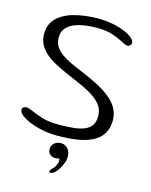

<svg xmlns="http://www.w3.org/2000/svg" viewBox="-125 -706 792 1008"><g transform="rotate(15 271.0 -202.0)"><path d="M232 24Q188 24 149 15.8Q110 7.5 80 -5Q50 -17.5 33 -31.8Q16 -46 16 -58Q16 -65.5 19 -69.8Q22 -74 28 -76Q34 -78 40.5 -78Q51.5 -78 75 -67Q98.5 -56 135 -45Q171.5 -34 222 -34Q271 -34 307 -38Q343 -42 367 -52.8Q391 -63.5 402.5 -82.2Q414 -101 414 -131Q414 -160 400 -182.2Q386 -204.5 361 -223Q336 -241.5 302.5 -257.5Q269 -273.5 230 -290Q187 -308 150 -326.2Q113 -344.5 85.5 -365.8Q58 -387 42.8 -413.8Q27.5 -440.5 27.5 -476.5Q27.5 -512.5 43.5 -538.5Q59.5 -564.5 86.8 -581.8Q114 -599 147.2 -608.5Q180.5 -618 215 -622Q249.5 -626 279 -626Q324 -626 361.8 -618.5Q399.5 -611 427.5 -599.2Q455.5 -587.5 470.8 -574Q486 -560.5 486 -548.5Q486 -542.5 483 -537.8Q480 -533 475.2 -530.5Q470.5 -528 464 -528Q454.5 -528 433 -540.2Q411.5 -552.5 375.8 -564.8Q340 -577 287.5 -577Q255 -577 223 -572.5Q191 -568 164.5 -556.8Q138 -545.5 122.2 -526Q106.5 -506.5 106.5 -476.5Q106.5 -449 119.2 -428.5Q132 -408 154.5 -391.8Q177 -375.5 207.5 -361.2Q238 -347 273.5 -332.5Q320 -313.5 360 -292.8Q400 -272 430.2 -248Q460.5 -224 477.2 -194.5Q494 -165 494 -129Q494 -85 475 -55.2Q456 -25.5 421 -8Q386 9.5 338 16.8Q290 24 232 24ZM242.5 219Q239.5 214.5 243.2 208.5Q247 202.5 253.5 196.5Q263.5 187 269.8 174Q276 161 276.5 151Q277 146 276.5 142Q276 138 272.5 137.5Q269 137.5 263.5 139Q258 140.5 251 140.5Q236 140.5 224.5 130.8Q213 121 212.5 104.5Q211 87 222.2 73.8Q233.5 60.5 252.5 57.5Q276 53.5 292.5 66.2Q309 79 313 101.5Q317.5 126 309 148.8Q300.5 171.5 287.5 191.5Q280.5 202 271.5 210.2Q262.5 218.5 254 220.5Q251 222 247.5 221.8Q244 221.5 242.5 219Z"/></g></svg>

Font: Gluten Thin ExtraLight
Style: Regular
Weight: 250
Version: Version 1.300